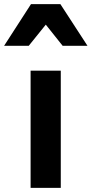

<svg xmlns="http://www.w3.org/2000/svg" viewBox="-70 -862 446 935"><path d="M79 53H226V-518H79ZM235 -639H356L224 -842H81L-50 -639H70L153 -742Z"/></svg>

Font: LINE Seed JP App_OTF Bold
Style: Regular
Weight: 700
Designer: LINE & Fontrix & Fontworks
Version: Version 1.009